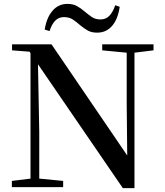

<svg xmlns="http://www.w3.org/2000/svg" viewBox="-20 -963 847 988"><path d="M210 -811Q220 -873 250.5 -908Q281 -943 327 -943Q356 -943 376.5 -931.5Q397 -920 414 -905Q432 -890 451 -876.5Q470 -863 497 -863Q525 -863 543 -882Q561 -901 573 -936L596 -928Q587 -865 557 -830Q527 -795 480 -795Q450 -795 430.5 -806.5Q411 -818 394 -832Q376 -848 356.5 -861.5Q337 -875 309 -875Q282 -875 264 -856.5Q246 -838 235 -803ZM41 0V-32L146 -45H171L305 -32V0ZM137 0V-710H174L182 -285V0ZM506 -704V-735H770V-704L665 -691H641ZM612 5 164 -649 161 -652 132 -697 42 -704V-735H245L653 -136L635 -129L632 -427V-735H672V5Z"/></svg>

Font: Noto Serif KR SemiBold
Style: Regular
Weight: 600
Designer: Ryoko NISHIZUKA 西塚涼子 (kana & ideographs); Frank Grießhammer (Latin, Greek & Cyrillic); Wenlong ZHANG 张文龙 (bopomofo); San
Foundry: Adobe
Version: Version 2.003-H1;hotconv 1.1.1;makeotfexe 2.6.0